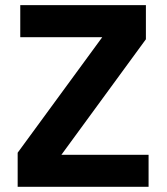

<svg xmlns="http://www.w3.org/2000/svg" viewBox="-20 -718 640 738"><path d="M551.1 -122.9H215.9L540.8 -567.1V-698.2H57.9V-574.9H372.9L47.9 -131V0H551.1Z"/></svg>

Font: Margiela Mono Bold
Style: Regular
Weight: 700
Designer: Mike Abbink, Paul van der Laan, Pieter van Rosmalen
Foundry: Bold Monday
Version: Version 2.003 2021